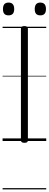

<svg xmlns="http://www.w3.org/2000/svg" viewBox="-20 -1092 378 1487"><path d="M169 14Q155 14 148.5 9Q142 4 142 -5V-871Q142 -881 148.5 -885.5Q155 -890 169 -890Q182 -890 189 -885.5Q196 -881 196 -871V-5Q196 4 190 9Q184 14 169 14ZM46 -973Q24 -973 13.5 -985Q3 -997 3 -1021Q3 -1047 13.5 -1059.5Q24 -1072 46 -1072Q68 -1072 79 -1059.5Q90 -1047 90 -1022Q90 -997 79 -985Q68 -973 46 -973ZM293 -973Q270 -973 259.5 -985Q249 -997 249 -1021Q249 -1047 260 -1059.5Q271 -1072 292 -1072Q314 -1072 325 -1059.5Q336 -1047 336 -1022Q336 -997 325 -985Q314 -973 293 -973ZM0 365H338V375H0ZM0 -20H338V0H0ZM0 -505H338V-500H0ZM0 -885H338V-875H0Z"/></svg>

Font: Playwrite GB J Guides
Style: Regular
Weight: 400
Designer: Veronika Burian, José Scaglione
Foundry: TypeTogether
Version: Version 1.003